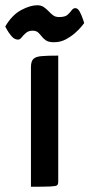

<svg xmlns="http://www.w3.org/2000/svg" viewBox="-81 -712 341 732"><path d="M37 0V-455Q37 -478 46 -487Q55 -496 77 -498Q99 -500 141 -500V-19Q141 -9 136.5 -5.5Q132 -2 110.5 -1Q89 0 37 0ZM125 -551Q105 -551 95 -557.5Q85 -564 78.5 -572.5Q72 -581 64.5 -588Q57 -595 43 -595Q28 -595 18 -586.5Q8 -578 1.5 -569.5Q-5 -561 -12 -561Q-26 -561 -37 -574Q-48 -587 -54.5 -599Q-61 -611 -61 -611Q-35 -655 -0.5 -673.5Q34 -692 61 -692Q76 -692 86 -685Q96 -678 104 -669.5Q112 -661 121 -654Q130 -647 144 -647Q167 -647 176.5 -655.5Q186 -664 192 -672.5Q198 -681 206 -681Q216 -681 223.5 -666.5Q231 -652 235.5 -638Q240 -624 240 -624Q239 -623 230 -611.5Q221 -600 205 -586Q189 -572 169 -561.5Q149 -551 125 -551Z"/></svg>

Font: Yanone Kaffeesatz ExtraLight SemiBold
Style: Regular
Weight: 600
Version: Version 2.003